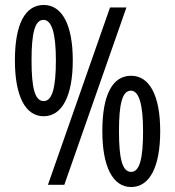

<svg xmlns="http://www.w3.org/2000/svg" viewBox="-20 -744 704 773"><path d="M156 -724C80 -724 40 -645 40 -501C40 -359 81 -276 156 -276C230 -276 273 -358 273 -501C273 -644 230 -724 156 -724ZM489 -714H423L173 0H239ZM155 -664C188 -664 205 -611 205 -501C205 -390 190 -337 156 -337C120 -337 107 -391 107 -501C107 -610 120 -664 155 -664ZM508 -439C433 -439 392 -363 392 -216C392 -75 433 9 508 9C582 9 625 -71 625 -216C625 -359 582 -439 508 -439ZM507 -379C540 -379 556 -322 556 -216C556 -108 543 -52 508 -52C472 -52 459 -106 459 -216C459 -325 472 -379 507 -379Z"/></svg>

Font: Noto Sans Myanmar UI ExtraCondensed
Style: Regular
Weight: 400
Width: 2
Designer: Monotype Design Team
Foundry: Monotype Imaging Inc.
Version: Version 2.103